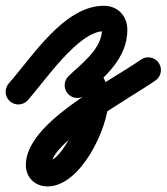

<svg xmlns="http://www.w3.org/2000/svg" viewBox="-45 -325 590 680"><path d="M-9.8 33.7C8.9 50.2 37.3 48.4 53.7 29.8C114.6 -39.2 233.1 -214.5 322.8 -214.5C324.9 -214.5 316 -223.3 316 -219.5C316 -151.3 243.1 -99.3 197.7 -55.3C179.8 -38 179.4 -9.6 196.7 8.3C214 26.2 242.4 26.6 260.3 9.3C260.3 9.3 260.3 9.3 260.3 9.3C326.7 -54.9 406 -118 406 -219.5C406 -268.4 372.4 -304.5 322.8 -304.5C182.2 -304.5 71 -125.8 -13.7 -29.8C-30.2 -11.1 -28.4 17.3 -9.8 33.7ZM260.3 9.3C260.3 9.3 260.3 9.3 260.3 9.3C261.5 8.1 270.9 1.9 267.6 2.9C265.8 3.4 260.4 3.6 262.2 3.6C260.6 3.4 259.1 3.3 257.5 3.1C252.2 2.1 247.3 -0.5 243.9 -4.8C241.7 -7.5 246.3 1.8 247.1 5.1C248.7 12.1 249.6 19.4 249.6 26.6C249.6 73.7 177.9 245.2 123.7 245.2C123.4 245.2 123.5 245.3 123.8 245.4C128.5 246.7 132.5 250.6 134.8 254.8C135.3 255.7 136.5 259.3 136.5 259.1C136.5 175.1 419.8 20.1 505.8 -40.1C526.2 -54.4 531.1 -82.5 516.9 -102.8C502.6 -123.2 474.5 -128.1 454.2 -113.9C333.3 -29.2 46.5 109.7 46.5 259.1C46.5 304.1 79.3 335.2 123.7 335.2C241.1 335.2 339.6 127.1 339.6 26.6C339.6 -20.9 320.4 -86.4 262.2 -86.4C237 -86.4 215.2 -72.3 197.7 -55.3C179.8 -38 179.4 -9.6 196.7 8.3C214 26.2 242.4 26.6 260.3 9.3Z"/></svg>

Font: FRB American Cursive Guidelines Black
Style: Bold Italic
Weight: 900
Italic angle: -25°
Version: Version 2.0;Modular Font Editor K font №1